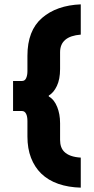

<svg xmlns="http://www.w3.org/2000/svg" viewBox="-20 -732 431 882"><path d="M351 130Q294 128.5 247.8 112.5Q201.5 96.5 169 65Q139 35.5 122.5 -7Q106 -49.5 106 -105V-176Q106 -197 100 -209Q93.5 -222 81 -222H40V-360H81Q94.5 -360 100.2 -373.2Q106 -386.5 106 -405V-476Q106 -591.5 173 -649.5Q240 -707.5 351 -712V-573Q256 -565.5 256 -492V-415Q256 -368 241.2 -337Q226.5 -306 204 -293V-289Q229.5 -274.5 243 -240Q249 -225 252.5 -206.5Q256 -188 256 -166V-89Q256 -54 275 -35Q299 -11 351 -8Z"/></svg>

Font: Overpass Black
Style: Regular
Weight: 900
Designer: Delve Withrington, Dave Bailey, Thomas Jockin
Foundry: Delve Fonts LLC
Version: Version 4.000; ttfautohint (v1.8.3)